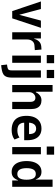

<svg xmlns="http://www.w3.org/2000/svg" viewBox="1174 -1946 965 3354"><g transform="rotate(90 1657.0 -269.5)"><path d="M174 0 6 -501H138L239 -122L340 -501H467L301 0Z M544 0V-501H652V-385H659Q673 -436 705.5 -469Q738 -502 790 -507L846 -511L856 -395L769 -388Q724 -384 697 -349.5Q670 -315 670 -258V0Z M943 -603V-732H1085V-603ZM952 0V-501H1078V0Z M1202 -603V-732H1344V-603ZM1119 193 1108 91 1149 85Q1176 81 1193 68.5Q1210 56 1210 9V-501H1336V7Q1336 48 1328.5 79.5Q1321 111 1303 133Q1285 155 1251.5 168Q1218 181 1165 188Z M1465 0V-705H1583V-413H1593Q1610 -453 1646 -482Q1682 -511 1734 -511Q1780 -511 1814.5 -491.5Q1849 -472 1867.5 -431Q1886 -390 1886 -325V0H1760V-316Q1760 -347 1751.5 -366.5Q1743 -386 1727 -395.5Q1711 -405 1689 -405Q1663 -405 1640.5 -391.5Q1618 -378 1604.5 -354Q1591 -330 1591 -300V0Z M2252 10Q2171 10 2115.5 -19Q2060 -48 2032 -106Q2004 -164 2004 -250Q2004 -328 2029 -386.5Q2054 -445 2104 -478Q2154 -511 2227 -511Q2291 -511 2337 -482Q2383 -453 2406.5 -397Q2430 -341 2430 -259V-209H2104V-294H2337L2324 -274Q2324 -357 2298.5 -387.5Q2273 -418 2226 -418Q2196 -418 2173 -403Q2150 -388 2136 -355.5Q2122 -323 2122 -267V-232Q2122 -180 2137.5 -149Q2153 -118 2183 -104Q2213 -90 2259 -90Q2290 -90 2323 -98Q2356 -106 2382 -127L2418 -40Q2379 -11 2336.5 -0.5Q2294 10 2252 10Z M2540 -603V-732H2682V-603ZM2549 0V-501H2675V0Z M2983 10Q2922 10 2879.5 -22.5Q2837 -55 2815.5 -113.5Q2794 -172 2794 -251Q2794 -328 2815.5 -386.5Q2837 -445 2879 -478Q2921 -511 2980 -511Q3034 -511 3065.5 -485Q3097 -459 3114 -410H3118V-705H3244V0H3133V-99H3127Q3106 -42 3071.5 -16Q3037 10 2983 10ZM3020 -89Q3073 -89 3096.5 -131.5Q3120 -174 3120 -251Q3120 -327 3096.5 -369.5Q3073 -412 3020 -412Q2967 -412 2942.5 -370Q2918 -328 2918 -251Q2918 -174 2942.5 -131.5Q2967 -89 3020 -89Z"/></g></svg>

Font: Nunito Sans 7pt Condensed
Style: Bold
Weight: 700
Width: 3
Designer: Vernon Adams
Foundry: Vernon Adams
Version: Version 3.101;gftools[0.9.27]